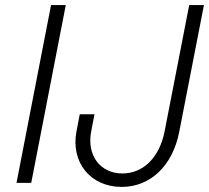

<svg xmlns="http://www.w3.org/2000/svg" viewBox="-20 -720 824 756"><path d="M45 0H103L239 -700H181ZM459 16C572 16 660 -67 686 -202L783 -700H725L628 -202C608 -101 545 -37 462 -37C374 -37 321 -109 339 -202L352 -270H294L281 -202C258 -80 337 16 459 16Z"/></svg>

Font: Uncut Sans Light Italic
Style: Regular
Weight: 300
Italic angle: -11°
Designer: Kasper Nordkvist
Foundry: UNCUT.wtf
Version: Version 1.304;Glyphs 3.2 (3246)